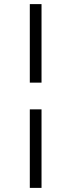

<svg xmlns="http://www.w3.org/2000/svg" viewBox="-20 -731 347 934"><path d="M125 -199H182V183H125ZM182 -329H125V-711H182Z"/></svg>

Font: Tiro Bangla
Style: Regular
Weight: 400
Designer: Bangla: John Hudson & Fiona Ross. Latin: John Hudson.
Foundry: Tiro Typeworks Ltd.
Version: Version 1.60